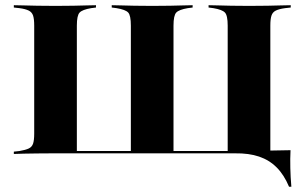

<svg xmlns="http://www.w3.org/2000/svg" viewBox="-20 -591 1164 737"><path d="M181.5 -2.4Q150.8 -2.4 122.6 -2Q94.4 -1.6 71.8 -1.2Q49.2 -0.8 33.1 0V-8.9L54.8 -11.3Q78.2 -15.3 90.3 -21Q102.4 -26.6 106.9 -39.5Q111.3 -52.4 111.3 -78.2V-492.7Q111.3 -518.5 106.9 -531.5Q102.4 -544.4 90.3 -550.4Q78.2 -556.5 54.8 -559.7L33.1 -562.1V-571Q49.2 -571 71.8 -570.2Q94.4 -569.4 122.6 -569Q150.8 -568.5 181.5 -568.5H192.7H204.8Q235.5 -568.5 262.1 -569Q288.7 -569.4 310.9 -570.2Q333.1 -571 348.4 -571V-562.1L329.8 -559.7Q296 -554 285.5 -542.7Q275 -531.5 275 -492.7V-10.5L273.4 -11.3H855.6L854 -10.5V-492.7Q854 -531.5 843.5 -542.7Q833.1 -554 799.2 -559.7L780.6 -562.1V-571Q796 -571 818.1 -570.2Q840.3 -569.4 867.3 -569Q894.4 -568.5 924.2 -568.5H935.5H947.6Q979 -568.5 1006.9 -569Q1034.7 -569.4 1057.3 -570.2Q1079.8 -571 1096 -571V-562.1L1074.2 -559.7Q1050.8 -556.5 1038.7 -550.4Q1026.6 -544.4 1022.2 -531.5Q1017.7 -518.5 1017.7 -492.7V-2.4H193.5ZM482.3 -3.2V-492.7Q482.3 -531.5 472.2 -542.7Q462.1 -554 427.4 -559.7L408.9 -562.1V-571Q424.2 -571 446.4 -570.2Q468.5 -569.4 496 -569Q523.4 -568.5 552.4 -568.5H563.7H575.8Q606.5 -568.5 633.1 -569Q659.7 -569.4 681.9 -570.2Q704 -571 719.4 -571V-562.1L700.8 -559.7Q666.9 -554 656.5 -542.7Q646 -531.5 646 -492.7V-3.2ZM840.3 -2.4 849.2 -11.3H879.8Q956.5 -12.1 1007.3 -12.9Q1058.1 -13.7 1095.2 -14.5Q1093.5 18.5 1094.4 54Q1095.2 89.5 1098.4 125.8H1089.5Q1070.2 79.8 1041.9 51.6Q1013.7 23.4 974.6 10.1Q935.5 -3.2 882.3 -2.4Z"/></svg>

Font: Playfair 144pt SemiExpanded Black
Style: Regular
Weight: 900
Width: 6
Designer: Claus Eggers Sørensen
Foundry: Claus Eggers Sørensen
Version: Version 2.203